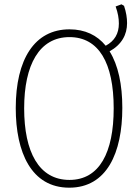

<svg xmlns="http://www.w3.org/2000/svg" viewBox="-20 -860 640 890"><path d="M301 10C475 10 547 -151 547 -360C547 -468 528 -558 488 -622C545 -654 569 -700 569 -753C569 -777 565 -803 555 -833L543 -840L516 -830C527 -799 531 -775 531 -751C531 -704 511 -670 470 -648C430 -697 374 -724 302 -724C140 -724 53 -585 53 -359C53 -154 125 10 301 10ZM302 -26C160 -26 92 -156 92 -358C92 -559 162 -688 302 -688C438 -688 507 -568 507 -358C507 -153 441 -26 302 -26Z"/></svg>

Font: Noto Sans Mono ExtraLight
Style: Regular
Weight: 200
Designer: Monotype Design Team
Foundry: Monotype Imaging Inc.
Version: Version 2.014